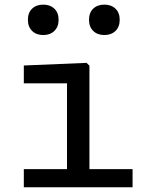

<svg xmlns="http://www.w3.org/2000/svg" viewBox="-20 -790 660 810"><path d="M262.7 0V-468.3L285.2 -438.5H80.5V-513.7L345 -524.8L357.3 -513V0ZM80.5 -76.5H539.3V0H80.5ZM97.7 -706.7Q97.7 -736.3 115.4 -753.4Q133.2 -770.5 162.5 -770.5Q191.5 -770.5 209.3 -753.4Q227.2 -736.3 227.2 -706.7Q227.2 -676.8 209.3 -659.5Q191.5 -642.2 162.5 -642.2Q133.3 -642.2 115.5 -659.5Q97.7 -676.8 97.7 -706.7ZM355.5 -706.7Q355.5 -736.3 373.2 -753.4Q391 -770.5 420.3 -770.5Q449.3 -770.5 467.2 -753.4Q485 -736.3 485 -706.7Q485 -676.8 467.2 -659.5Q449.3 -642.2 420.3 -642.2Q391.2 -642.2 373.3 -659.5Q355.5 -676.8 355.5 -706.7Z"/></svg>

Font: Monaspace Neon Var
Style: Regular
Weight: 400
Designer: Riley Cran and the Lettermatic Team
Version: Version 1.000 (Monaspace Neon Var)